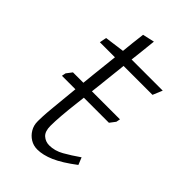

<svg xmlns="http://www.w3.org/2000/svg" viewBox="-179 -608 676 676"><g transform="rotate(45 158.5 -270.5)"><path d="M24 -236 27 -251 43 -272H277L274 -257L258 -236ZM146 9Q127 9 111.5 -0.5Q96 -10 86.5 -26Q77 -42 77 -61Q77 -64 77 -67.5Q77 -71 77.5 -86Q78 -101 81.5 -137Q85 -173 91.5 -239.5Q98 -306 110 -414H35L40 -440L114 -450Q116 -471 118.5 -493.5Q121 -516 124 -540L168 -550Q165 -524 162.5 -498.5Q160 -473 157 -450H312L297 -414H153Q140 -291 130 -208.5Q120 -126 120 -83Q120 -55 133.5 -43Q147 -31 166 -31Q193 -31 219.5 -46Q246 -61 276 -82L287 -55Q241 -20 207.5 -5.5Q174 9 146 9Z"/></g></svg>

Font: Ancizar Sans Thin
Style: Italic
Weight: 100
Italic angle: -4°
Designer: Cesar Puertas, Viviana Monsalve, Julian Moncada, Julian Prieto, Jose Castro, Mariel Hernandez, Felipe Aragon, Sara Alarc
Version: Version 8.100